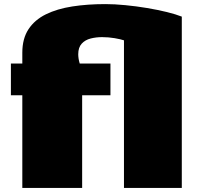

<svg xmlns="http://www.w3.org/2000/svg" viewBox="-20 -917 966 937"><path d="M867.2 0H585V-720.2Q569.3 -725.6 539.6 -730.7Q509.8 -735.8 478 -735.8Q448.7 -735.8 422.1 -729Q395.5 -722.2 378.7 -703.9Q361.8 -685.5 361.8 -651.9Q361.8 -642.6 363.5 -631.1Q365.2 -619.6 369.1 -606.9H519V-452.1H380.9V0H88.9V-452.1H33.2V-606.9H88.9V-660.2Q88.9 -728.5 119.1 -774.4Q149.4 -820.3 204.1 -847.2Q258.8 -874 332.8 -885.5Q406.7 -897 494.1 -897Q539.1 -897 592 -891.8Q645 -886.7 697.5 -877.9Q750 -869.1 794.4 -858.2Q838.9 -847.2 867.2 -835.9Z"/></svg>

Font: Rammetto One
Style: Regular
Weight: 400
Designer: Vernon Adams
Foundry: Vernon Adams
Version: Version 1.100; ttfautohint (v1.8.4.7-5d5b)